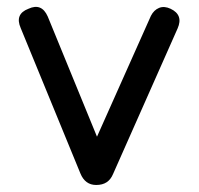

<svg xmlns="http://www.w3.org/2000/svg" viewBox="-20 -527 566 547"><path d="M302 -31Q295.5 -15.5 283.8 -7.8Q272 0 254 0Q222.5 0 209 -33L39 -447Q21.5 -487 61 -502Q98.5 -519.5 116 -480L275 -92H236L410 -482Q418.5 -498.5 433.2 -504.5Q448 -510.5 466 -502Q503 -484.5 486 -446Z"/></svg>

Font: Jura Light
Style: Bold
Weight: 700
Version: Version 5.104